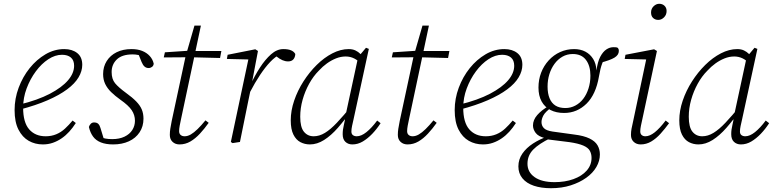

<svg xmlns="http://www.w3.org/2000/svg" viewBox="-20 -749 4083 1013"><path d="M206 13Q165 13 131.5 -6Q98 -25 77.5 -65Q57 -105 57 -168Q57 -229 78.5 -286.5Q100 -344 136.5 -389.5Q173 -435 220 -462.5Q267 -490 319 -490Q361 -490 387.5 -469Q414 -448 414 -407Q414 -374 394.5 -341Q375 -308 334 -277.5Q293 -247 231 -220Q169 -193 85 -171L82 -197Q180 -221 243.5 -254.5Q307 -288 339 -325.5Q371 -363 371 -402Q371 -431 354 -445.5Q337 -460 307 -460Q271 -460 235 -436.5Q199 -413 169 -372.5Q139 -332 120.5 -282.5Q102 -233 102 -181Q102 -103 134 -66.5Q166 -30 221 -30Q251 -30 276.5 -40.5Q302 -51 323 -70.5Q344 -90 363 -113L380 -100Q364 -75 345.5 -54.5Q327 -34 305 -19Q283 -4 258.5 4.5Q234 13 206 13Z M577 13Q539 13 512.5 2.5Q486 -8 471 -28.5Q456 -49 449 -79Q452 -89 459 -96Q466 -103 476 -103Q491 -103 498.5 -95.5Q506 -88 510 -74L531 -5L502 -29Q520 -21 536 -18Q552 -15 572 -15Q610 -15 637 -28Q664 -41 678 -63Q692 -85 692 -112Q692 -142 675 -167.5Q658 -193 615 -223Q587 -243 566.5 -263Q546 -283 535 -306Q524 -329 524 -358Q524 -397 543 -427Q562 -457 595.5 -473.5Q629 -490 674 -490Q706 -490 730 -480.5Q754 -471 770 -453.5Q786 -436 791 -413Q790 -402 782 -396Q774 -390 764 -390Q752 -390 743 -397.5Q734 -405 727 -422L705 -477L735 -452Q723 -456 709 -459Q695 -462 680 -462Q624 -462 596.5 -435.5Q569 -409 569 -369Q569 -332 587 -310Q605 -288 646 -258Q678 -235 698.5 -214Q719 -193 728 -171.5Q737 -150 737 -123Q737 -82 716.5 -51Q696 -20 660 -3.5Q624 13 577 13Z M844 -446 850 -473 985 -482 986 -480H1148L1141 -443L983 -447H981ZM927 13Q905 13 890.5 -0.5Q876 -14 876 -37Q876 -54 878.5 -69.5Q881 -85 886 -111L959 -451L1006 -614H1040L935 -120Q931 -102 928 -85.5Q925 -69 925 -57Q925 -44 933 -37Q941 -30 954 -30Q970 -30 986.5 -39.5Q1003 -49 1022.5 -68Q1042 -87 1064 -114L1081 -101Q1059 -70 1035 -44Q1011 -18 984.5 -2.5Q958 13 927 13Z M1298 -261 1291 -302H1302Q1324 -350 1351.5 -392.5Q1379 -435 1410 -462.5Q1441 -490 1475 -490Q1500 -490 1515.5 -483.5Q1531 -477 1538 -464Q1537 -446 1527.5 -435.5Q1518 -425 1500 -425Q1485 -425 1470 -431.5Q1455 -438 1439 -451L1425 -462L1467 -467L1459 -463Q1432 -450 1405.5 -422Q1379 -394 1352 -353.5Q1325 -313 1298 -261ZM1198 0 1293 -448 1302 -435 1177 -438 1181 -460 1327 -489 1341 -480 1309 -311 1308 -303 1289 -212Q1278 -159 1267.5 -106Q1257 -53 1246 0L1207 6Z M1615 13Q1588 13 1565 1Q1542 -11 1528 -39Q1514 -67 1514 -114Q1514 -165 1532 -218Q1550 -271 1581 -319.5Q1612 -368 1651 -406.5Q1690 -445 1733.5 -467.5Q1777 -490 1820 -490Q1840 -490 1855 -483Q1870 -476 1882 -464Q1894 -452 1904 -434L1887 -410Q1870 -430 1849 -440.5Q1828 -451 1804 -451Q1778 -451 1753 -441Q1728 -431 1705 -414.5Q1682 -398 1662 -376Q1633 -347 1611 -307Q1589 -267 1576.5 -222.5Q1564 -178 1564 -133Q1564 -78 1583.5 -54Q1603 -30 1635 -30Q1665 -30 1694.5 -48Q1724 -66 1757.5 -101.5Q1791 -137 1834 -189L1840 -165H1833Q1798 -115 1762.5 -74.5Q1727 -34 1690 -10.5Q1653 13 1615 13ZM1839 13Q1817 13 1802.5 -0.5Q1788 -14 1788 -41Q1788 -54 1789.5 -65Q1791 -76 1794 -88.5Q1797 -101 1800 -117L1799 -121L1870 -450L1874 -453L1911 -497L1926 -491L1845 -118Q1841 -101 1837.5 -84.5Q1834 -68 1834 -55Q1834 -42 1842 -36Q1850 -30 1862 -30Q1886 -30 1913.5 -52Q1941 -74 1970 -113L1988 -99Q1968 -68 1944 -43Q1920 -18 1894 -2.5Q1868 13 1839 13Z M2047 -446 2053 -473 2188 -482 2189 -480H2351L2344 -443L2186 -447H2184ZM2130 13Q2108 13 2093.5 -0.5Q2079 -14 2079 -37Q2079 -54 2081.5 -69.5Q2084 -85 2089 -111L2162 -451L2209 -614H2243L2138 -120Q2134 -102 2131 -85.5Q2128 -69 2128 -57Q2128 -44 2136 -37Q2144 -30 2157 -30Q2173 -30 2189.5 -39.5Q2206 -49 2225.5 -68Q2245 -87 2267 -114L2284 -101Q2262 -70 2238 -44Q2214 -18 2187.5 -2.5Q2161 13 2130 13Z M2528 13Q2487 13 2453.5 -6Q2420 -25 2399.5 -65Q2379 -105 2379 -168Q2379 -229 2400.5 -286.5Q2422 -344 2458.5 -389.5Q2495 -435 2542 -462.5Q2589 -490 2641 -490Q2683 -490 2709.5 -469Q2736 -448 2736 -407Q2736 -374 2716.5 -341Q2697 -308 2656 -277.5Q2615 -247 2553 -220Q2491 -193 2407 -171L2404 -197Q2502 -221 2565.5 -254.5Q2629 -288 2661 -325.5Q2693 -363 2693 -402Q2693 -431 2676 -445.5Q2659 -460 2629 -460Q2593 -460 2557 -436.5Q2521 -413 2491 -372.5Q2461 -332 2442.5 -282.5Q2424 -233 2424 -181Q2424 -103 2456 -66.5Q2488 -30 2543 -30Q2573 -30 2598.5 -40.5Q2624 -51 2645 -70.5Q2666 -90 2685 -113L2702 -100Q2686 -75 2667.5 -54.5Q2649 -34 2627 -19Q2605 -4 2580.5 4.5Q2556 13 2528 13Z M2887 244Q2835 244 2796.5 231Q2758 218 2736.5 192Q2715 166 2715 129Q2715 92 2736 61.5Q2757 31 2792.5 8Q2828 -15 2869 -29L2884 -20Q2824 9 2793.5 40Q2763 71 2763 115Q2763 159 2800.5 185.5Q2838 212 2906 212Q2961 212 3005.5 196Q3050 180 3075.5 151Q3101 122 3101 84Q3101 63 3092 46.5Q3083 30 3057.5 19Q3032 8 2985 1L2881 -12Q2876 -13 2869.5 -13.5Q2863 -14 2856 -16V-20Q2820 -29 2806 -48Q2792 -67 2792 -87Q2792 -116 2814.5 -142Q2837 -168 2877 -191V-200L2894 -186Q2857 -159 2847 -140Q2837 -121 2837 -105Q2837 -86 2849.5 -73Q2862 -60 2895 -55L3011 -39Q3060 -33 3090 -18.5Q3120 -4 3132.5 17.5Q3145 39 3145 66Q3145 100 3126.5 132Q3108 164 3073 189Q3038 214 2991 229Q2944 244 2887 244ZM2956 -153Q2915 -153 2884.5 -168.5Q2854 -184 2837.5 -214Q2821 -244 2821 -287Q2821 -329 2835 -365.5Q2849 -402 2875 -430.5Q2901 -459 2935.5 -474.5Q2970 -490 3009 -490Q3043 -490 3068.5 -476.5Q3094 -463 3109.5 -438Q3125 -413 3127 -378V-377Q3133 -423 3147 -449.5Q3161 -476 3179 -488Q3197 -500 3216 -500Q3224 -500 3230 -499.5Q3236 -499 3240 -496Q3242 -494 3243.5 -490Q3245 -486 3245 -480Q3245 -459 3222 -445Q3199 -431 3148 -418L3169 -442Q3163 -429 3157.5 -415Q3152 -401 3148 -384.5Q3144 -368 3140 -345Q3132 -298 3115.5 -262Q3099 -226 3074.5 -202Q3050 -178 3020.5 -165.5Q2991 -153 2956 -153ZM2963 -179Q2991 -179 3015.5 -192Q3040 -205 3057.5 -228Q3075 -251 3085 -282.5Q3095 -314 3095 -350Q3095 -402 3071.5 -433Q3048 -464 3002 -464Q2972 -464 2947.5 -450Q2923 -436 2905.5 -412Q2888 -388 2878.5 -357.5Q2869 -327 2869 -292Q2869 -256 2879.5 -230.5Q2890 -205 2910.5 -192Q2931 -179 2963 -179Z M3309 -37Q3309 -54 3312 -70Q3315 -86 3321 -112L3392 -448L3402 -435L3276 -438L3280 -460L3431 -489L3446 -480L3369 -120Q3365 -103 3361.5 -85.5Q3358 -68 3358 -56Q3358 -43 3365.5 -36.5Q3373 -30 3385 -30Q3408 -30 3434.5 -51Q3461 -72 3492 -113L3510 -99Q3488 -69 3465 -43.5Q3442 -18 3416 -2.5Q3390 13 3360 13Q3338 13 3323.5 -0.5Q3309 -14 3309 -37ZM3453 -644Q3437 -644 3426 -654Q3415 -664 3415 -683Q3415 -703 3428.5 -716Q3442 -729 3458 -729Q3475 -729 3486 -718.5Q3497 -708 3497 -691Q3497 -671 3483.5 -657.5Q3470 -644 3453 -644Z M3665 13Q3638 13 3615 1Q3592 -11 3578 -39Q3564 -67 3564 -114Q3564 -165 3582 -218Q3600 -271 3631 -319.5Q3662 -368 3701 -406.5Q3740 -445 3783.5 -467.5Q3827 -490 3870 -490Q3890 -490 3905 -483Q3920 -476 3932 -464Q3944 -452 3954 -434L3937 -410Q3920 -430 3899 -440.5Q3878 -451 3854 -451Q3828 -451 3803 -441Q3778 -431 3755 -414.5Q3732 -398 3712 -376Q3683 -347 3661 -307Q3639 -267 3626.5 -222.5Q3614 -178 3614 -133Q3614 -78 3633.5 -54Q3653 -30 3685 -30Q3715 -30 3744.5 -48Q3774 -66 3807.5 -101.5Q3841 -137 3884 -189L3890 -165H3883Q3848 -115 3812.5 -74.5Q3777 -34 3740 -10.5Q3703 13 3665 13ZM3889 13Q3867 13 3852.5 -0.5Q3838 -14 3838 -41Q3838 -54 3839.5 -65Q3841 -76 3844 -88.5Q3847 -101 3850 -117L3849 -121L3920 -450L3924 -453L3961 -497L3976 -491L3895 -118Q3891 -101 3887.5 -84.5Q3884 -68 3884 -55Q3884 -42 3892 -36Q3900 -30 3912 -30Q3936 -30 3963.5 -52Q3991 -74 4020 -113L4038 -99Q4018 -68 3994 -43Q3970 -18 3944 -2.5Q3918 13 3889 13Z"/></svg>

Font: Source Serif 4 18pt Light
Style: Italic
Weight: 300
Italic angle: -12°
Designer: Frank Grießhammer
Foundry: Adobe Systems Incorporated
Version: Version 4.004;hotconv 1.0.116;makeotfexe 2.5.65601